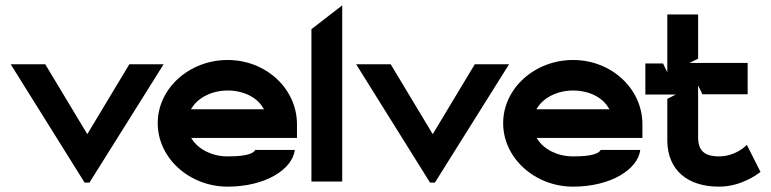

<svg xmlns="http://www.w3.org/2000/svg" viewBox="-20 -686 2881 717"><path d="M20 -446 296 -4H314L591 -446H463L306 -185L149 -446Z M569 -226C569 -95 688 11 830 11C972 11 1072 -54 1081 -126H933C922 -104 864 -102 830 -102C772 -102 722 -128 698 -165L694 -171H1089V-222C1089 -355 973 -462 830 -462C688 -462 569 -357 569 -226ZM693 -278 697 -284C720 -321 771 -348 830 -348C889 -348 939 -323 962 -284L966 -278Z M1143 -8H1258V-666L1143 -577Z M1310 -446 1586 -4H1604L1881 -446H1753L1596 -185L1439 -446Z M1859 -226C1859 -95 1978 11 2120 11C2262 11 2362 -54 2371 -126H2223C2212 -104 2154 -102 2120 -102C2062 -102 2012 -128 1988 -165L1984 -171H2379V-222C2379 -355 2263 -462 2120 -462C1978 -462 1859 -357 1859 -226ZM1983 -278 1987 -284C2010 -321 2061 -348 2120 -348C2179 -348 2229 -323 2252 -284L2256 -278Z M2390 -333H2504L2472 -317V-158C2474 -53 2545 11 2665 11C2747 11 2807 -34 2820 -44L2769 -145C2758 -134 2721 -102 2665 -102C2610 -102 2587 -124 2587 -174V-367L2603 -334H2772V-451H2555L2587 -467V-632H2472V-416L2456 -449H2390Z"/></svg>

Font: Charger EcoBold
Style: Bold
Weight: 1000
Designer: Jasper
Foundry: Cannot Into Space Fonts
Version: Version 1.1